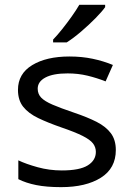

<svg xmlns="http://www.w3.org/2000/svg" viewBox="-20 -768 550 798"><path d="M461.4 -144.5Q461.4 -68.4 399.2 -29.3Q336.9 9.8 233.9 9.8Q173.3 9.8 130.6 1.2Q87.9 -7.3 56.2 -23.4V-101.6Q87.9 -86.4 136.5 -73Q185.1 -59.6 236.8 -59.6Q311 -59.6 344.7 -80.6Q378.4 -101.6 378.4 -136.7Q378.4 -156.2 366.5 -171.9Q354.5 -187.5 323.5 -203.1Q292.5 -218.8 235.4 -238.3Q179.2 -257.8 138.7 -277.3Q98.1 -296.9 76.4 -324.2Q54.7 -351.6 54.7 -394.5Q54.7 -461.4 113.8 -497.3Q172.9 -533.2 268.6 -533.2Q320.3 -533.2 365.2 -523.7Q410.2 -514.2 449.2 -498L418.9 -429.7Q383.3 -443.8 344 -453.4Q304.7 -462.9 261.2 -462.9Q200.7 -462.9 168.7 -445.8Q136.7 -428.7 136.7 -399.4Q136.7 -377.4 151.1 -362.3Q165.5 -347.2 198.5 -333Q231.4 -318.8 287.6 -299.8Q342.8 -281.2 381.6 -261.5Q420.4 -241.7 440.9 -214.1Q461.4 -186.5 461.4 -144.5ZM417 -748V-738.3Q404.3 -720.2 377 -692.4Q349.6 -664.6 317.4 -637Q285.2 -609.4 257.3 -591.8H200.7V-603.5Q218.3 -621.6 238.5 -647Q258.8 -672.4 277.8 -699.2Q296.9 -726.1 309.6 -748Z"/></svg>

Font: Lunasima
Style: Regular
Weight: 400
Designer: The DocRepair Project, Monotype Design Team
Foundry: Google
Version: Version 2.009